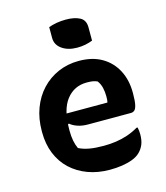

<svg xmlns="http://www.w3.org/2000/svg" viewBox="-116 -859 832 963"><g transform="rotate(-15 300.0 -377.5)"><path d="M325 -553Q395 -553 444 -524.5Q493 -496 519.5 -445.5Q546 -395 546 -329V-324Q546 -286 541.5 -266Q537 -246 529 -239.5Q521 -233 511 -233H288Q258 -233 234.5 -241Q211 -249 196 -262L176 -252L180 -314H410Q412 -321 412.5 -329.5Q413 -338 413 -345Q413 -369 408 -390.5Q403 -412 390 -429Q378 -434 367 -436Q356 -438 335 -438Q270 -438 230 -387Q190 -336 190 -232V-227Q190 -198 194.5 -174.5Q199 -151 208 -132Q232 -120 262.5 -114.5Q293 -109 337 -109Q370 -109 401 -113.5Q432 -118 461.5 -128Q491 -138 518 -154H524Q526 -145 527 -136Q528 -127 528 -118Q528 -87 519.5 -66Q511 -45 495 -29Q479 -13 454 -3.5Q429 6 399 10.5Q369 15 336 15Q274 15 222.5 -4Q171 -23 133.5 -58Q96 -93 75.5 -143Q55 -193 55 -255V-261Q55 -325 75 -378.5Q95 -432 131.5 -471Q168 -510 217.5 -531.5Q267 -553 325 -553ZM226 -755Q234 -758 245 -761Q256 -764 267.5 -766Q279 -768 291.5 -769Q304 -770 316 -770Q360 -770 388 -755.5Q416 -741 416 -703V-634Q408 -631 398.5 -628Q389 -625 378.5 -623Q368 -621 357.5 -620Q347 -619 336 -619Q288 -619 257 -641Q226 -663 226 -699Z"/></g></svg>

Font: Recursive Monospace Casual
Style: Bold
Weight: 700
Version: Version 1.047